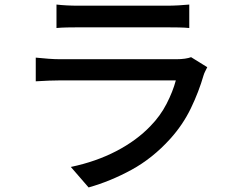

<svg xmlns="http://www.w3.org/2000/svg" viewBox="-20 -774 1040 843"><path d="M228 -754Q271 -749 324 -749Q341 -749 380 -749Q419 -749 468.5 -749Q518 -749 567.5 -749Q617 -749 656.5 -749Q696 -749 713 -749Q737 -749 764.5 -750.5Q792 -752 811 -754V-651Q792 -653 765 -653.5Q738 -654 712 -654Q695 -654 656 -654Q617 -654 567.5 -654Q518 -654 468.5 -654Q419 -654 380 -654Q341 -654 324 -654Q300 -654 274.5 -653.5Q249 -653 228 -651ZM890 -479Q886 -471 881 -461Q876 -451 874 -444Q853 -371 818 -298.5Q783 -226 727 -164Q650 -79 557.5 -28.5Q465 22 369 49L291 -41Q401 -64 490.5 -110.5Q580 -157 641 -221Q684 -265 711.5 -318.5Q739 -372 752 -421Q740 -421 703 -421Q666 -421 614.5 -421Q563 -421 506.5 -421Q450 -421 396.5 -421Q343 -421 302 -421Q261 -421 243 -421Q225 -421 195.5 -420Q166 -419 137 -417V-521Q166 -518 193.5 -516Q221 -514 243 -514Q258 -514 296.5 -514Q335 -514 388 -514Q441 -514 499 -514Q557 -514 610 -514Q663 -514 702 -514Q741 -514 755 -514Q775 -514 792 -516.5Q809 -519 819 -523Z"/></svg>

Font: Source Han Sans SC Medium
Style: Regular
Weight: 500
Designer: Ryoko NISHIZUKA 西塚涼子 (kana, bopomofo & ideographs); Paul D. Hunt (Latin, Greek & Cyrillic); Sandoll Communications 산돌커뮤니
Foundry: Adobe
Version: Version 2.004;hotconv 1.0.118;makeotfexe 2.5.65603